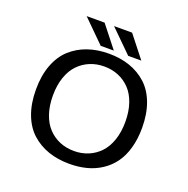

<svg xmlns="http://www.w3.org/2000/svg" viewBox="-152 -1019 1153 1175"><g transform="rotate(20 425.0 -432.0)"><path d="M621.5 -733.5H536L392.5 -875H510ZM442.5 -733.5H357L214 -875H331ZM422.5 11Q347.5 11 285.2 -10.5Q223 -32 175.8 -74.8Q128.5 -117.5 102.2 -187.2Q76 -257 76 -348Q76 -438.5 102.2 -508Q128.5 -577.5 175.8 -620.2Q223 -663 285.2 -684.5Q347.5 -706 422.5 -706Q497.5 -706 559.2 -684.5Q621 -663 668 -620.2Q715 -577.5 741 -508Q767 -438.5 767 -348Q767 -275 750 -215.2Q733 -155.5 702.2 -113.8Q671.5 -72 628.2 -43.8Q585 -15.5 533.5 -2.2Q482 11 422.5 11ZM422.5 -72.5Q472 -72.5 514.5 -90Q557 -107.5 589.2 -141.2Q621.5 -175 639.8 -228Q658 -281 658 -348Q658 -414.5 639.8 -467.5Q621.5 -520.5 589.2 -554Q557 -587.5 514.5 -605Q472 -622.5 422.5 -622.5Q372.5 -622.5 330 -605Q287.5 -587.5 255 -554Q222.5 -520.5 204.2 -467.5Q186 -414.5 186 -348Q186 -281 204.2 -228Q222.5 -175 255 -141.2Q287.5 -107.5 330 -90Q372.5 -72.5 422.5 -72.5Z"/></g></svg>

Font: League Mono Wide
Style: Regular
Weight: 400
Width: 8
Designer: Tyler Finck
Foundry: The League of Moveable Type / Tyler Finck
Version: Version 2.210